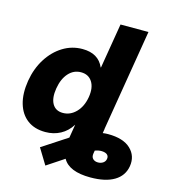

<svg xmlns="http://www.w3.org/2000/svg" viewBox="-132 -836 1035 1150"><g transform="rotate(15 385.5 -261.5)"><path d="M534.2 204.1Q401.4 204.1 362.8 134.3L255.9 205.1L196.3 107.4L351.6 5.9L365.2 -76.7H364.7Q337.9 -33.7 296.1 -11.2Q254.4 11.2 203.1 11.2Q135.7 11.2 91.3 -22.2Q46.9 -55.7 29.3 -116.5Q11.7 -177.2 24.9 -258.8Q38.1 -337.4 76.4 -397.9Q114.7 -458.5 170.2 -492.7Q225.6 -526.9 291 -526.9Q390.1 -526.9 423.8 -448.7H425.8L472.2 -727.5H645.5L541.5 -98.6H542L537.6 -71.8Q554.7 -74.2 571.3 -74.2Q665 -74.2 710.9 -30.8Q756.8 12.7 746.1 78.1Q735.8 139.2 681.6 171.6Q627.4 204.1 534.2 204.1ZM274.9 -126.5Q321.3 -126.5 356.2 -162.4Q391.1 -198.2 401.4 -258.8Q411.1 -318.4 388.2 -354.2Q365.2 -390.1 318.8 -390.1Q273.4 -390.1 241.7 -355Q210 -319.8 199.7 -258.8Q189.5 -196.8 209.7 -161.6Q230 -126.5 274.9 -126.5ZM518.6 42 515.6 59.6Q511.7 82 523.4 93.8Q535.2 105.5 555.2 105.5Q573.2 105.5 586.7 96.2Q600.1 86.9 602.5 71.3Q605.5 55.2 595 45.2Q584.5 35.2 560.5 34.2Q541 33.7 518.6 42Z"/></g></svg>

Font: Inter Display Extra Bold
Style: Italic
Weight: 800
Italic angle: -9.39999°
Designer: Rasmus Andersson
Foundry: rsms
Version: Version 4.000;git-4fc901f